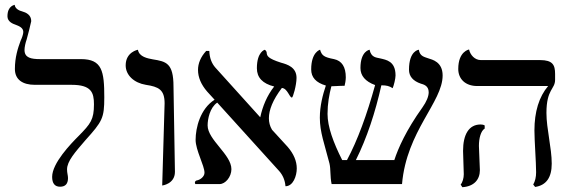

<svg xmlns="http://www.w3.org/2000/svg" viewBox="-20 -766 2372 799"><path d="M82 -558C82 -570 86 -588 91 -602C94 -611 110 -675 110 -678C110 -704 89 -714 71 -719C63 -721 43 -728 41 -746C41 -745 11 -743 11 -698C11 -676 33 -667 45 -663C58 -658 77 -651 77 -633C77 -624 71 -607 66 -597C54 -565 42 -527 42 -479C42 -434 75 -413 125 -413H278C360 -413 371 -381 371 -332C371 -268 357 -251 308 -201C274 -167 197 -87 197 -30C197 -3 208 11 230 11C252 11 263 -1 263 -25C263 -36 259 -46 259 -61C259 -95 292 -132 335 -182C406 -261 414 -274 414 -361C414 -470 405 -520 317 -520H147C110 -520 82 -525 82 -558Z M655 6C655 6 708 0 708 -51L702 -406C702 -504 671 -510 616 -519C595 -523 559 -529 554 -559C554 -559 503 -550 503 -494C503 -453 538 -421 587 -413C640 -405 665 -393 665 -336Z M1214 -442C1214 -486 1176 -498 1150 -505C1093 -523 1092 -534 1090 -544C1090 -549 1089 -554 1082 -559C1082 -559 1049 -551 1049 -482C1049 -443 1073 -418 1121 -406C1091 -368 1073 -324 1063 -278L1062 -279L876 -485C861 -502 852 -525 851 -554H838C815 -529 804 -502 804 -475C804 -444 817 -414 842 -385L873 -351C813 -313 794 -234 794 -184C794 -141 831 -77 831 -47C831 -31 813 -17 798 -15C794 -14 791 -10 791 -6C791 -4 792 -2 793 0H894C918 0 943 -30 943 -62C943 -123 844 -184 844 -244C844 -270 853 -318 884 -339L1142 -54C1157 -37 1166 -16 1168 9C1200 9 1215 -34 1215 -65C1215 -96 1202 -126 1177 -155L1112 -226C1103 -241 1099 -257 1099 -274C1099 -308 1115 -350 1153 -400C1177 -398 1184 -360 1195 -360C1199 -360 1214 -411 1214 -442Z M1822 -452C1822 -509 1778 -518 1763 -523C1747 -529 1727 -531 1723 -559C1723 -559 1682 -556 1682 -476C1682 -448 1699 -429 1731 -418C1740 -415 1764 -411 1764 -382C1764 -365 1755 -343 1738 -319C1670 -224 1637 -149 1621 -100H1461C1507 -192 1542 -299 1567 -411C1589 -411 1600 -408 1614 -399C1619 -410 1626 -439 1626 -452C1626 -512 1587 -517 1562 -523C1546 -527 1525 -526 1518 -559C1518 -559 1480 -554 1480 -483C1480 -451 1500 -427 1541 -412C1507 -289 1468 -182 1424 -100H1404C1367 -173 1343 -239 1343 -292C1343 -334 1350 -373 1359 -407C1376 -407 1387 -409 1414 -409C1416 -415 1419 -433 1419 -444C1419 -487 1403 -513 1370 -520C1328 -528 1319 -535 1312 -559C1312 -559 1275 -550 1275 -477C1275 -444 1295 -422 1336 -410C1323 -371 1311 -325 1311 -276C1311 -216 1330 -168 1351 -86C1357 -61 1353 -33 1360 0H1653C1672 -221 1822 -341 1822 -452Z M2254 -296C2254 -396 2290 -394 2290 -434V-458C2290 -496 2280 -516 2227 -516H1981C1956 -516 1937 -537 1932 -560C1932 -560 1887 -553 1887 -479C1887 -438 1916 -408 1966 -408H2261C2223 -363 2204 -301 2204 -223C2204 -181 2211 -91 2211 -49C2211 -29 2207 -12 2199 2L2207 12C2253 5 2276 -27 2276 -85C2276 -151 2254 -230 2254 -296ZM1973 -159C1973 -191 1981 -221 1997 -231V-244C1992 -247 1986 -248 1980 -248C1931 -248 1907 -206 1907 -138C1907 -119 1910 -59 1910 -41C1910 -25 1905 -7 1897 2L1904 13C1953 10 1977 -19 1977 -58C1977 -77 1973 -140 1973 -159Z"/></svg>

Font: Libertinus Sans
Style: Regular
Weight: 400
Designer: Philipp H. Poll, Khaled Hosny
Foundry: Caleb Maclennan
Version: Version 7.050;RELEASE